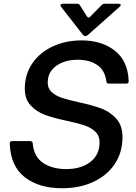

<svg xmlns="http://www.w3.org/2000/svg" viewBox="-20 -990 725 1022"><path d="M32 -226Q32 -239 45 -239H140Q153 -239 154 -227Q161 -154 210.5 -122Q260 -90 332 -90Q412 -90 461 -128Q510 -166 510 -232Q510 -268 487 -289.5Q464 -311 428.5 -323Q393 -335 335 -347Q264 -362 219.5 -378.5Q175 -395 143.5 -428.5Q112 -462 112 -518Q112 -594 152 -652.5Q192 -711 261 -743Q330 -775 414 -775Q521 -775 591 -720.5Q661 -666 665 -558Q665 -545 652 -545H560Q548 -545 546 -557Q539 -616 497.5 -644Q456 -672 394 -672Q325 -672 279.5 -639.5Q234 -607 234 -550Q234 -519 255.5 -499.5Q277 -480 310 -469Q343 -458 398 -446Q472 -430 519 -412.5Q566 -395 599 -358.5Q632 -322 632 -261Q632 -178 590.5 -116.5Q549 -55 476 -21.5Q403 12 311 12Q187 12 111.5 -47Q36 -106 32 -226ZM421 -805 305 -954Q302 -959 302 -961Q302 -965 305 -967.5Q308 -970 313 -970H391Q401 -970 406 -961L442 -904Q447 -896 452 -896Q455 -896 460 -901L521 -963Q528 -970 537 -970H611Q616 -970 619.5 -968Q623 -966 623 -963Q623 -959 617 -954L448 -804Q442 -798 434 -798Q427 -798 421 -805Z"/></svg>

Font: Open Sauce Two Medium Italic
Style: Regular
Weight: 500
Italic angle: -10°
Designer: Alfredo Marco Pradil
Foundry: Creative Sauce Fz LLC
Version: Version 1.477